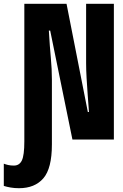

<svg xmlns="http://www.w3.org/2000/svg" viewBox="-98 -734 648 1010"><path d="M2 256Q-22 256 -42 252.5Q-62 249 -78 244V127Q-68 131 -55 134Q-42 137 -25 137Q4 137 17 110Q30 83 30 10V-714H252L364 -145H370Q367 -186 363.5 -232.5Q360 -279 357.5 -323Q355 -367 355 -401V-714H501V0H283L166 -573H159Q164 -487 169.5 -428.5Q175 -370 175 -315V26Q175 152 130 204Q85 256 2 256Z"/></svg>

Font: Noto Sans Mono Condensed Black
Style: Regular
Weight: 900
Width: 3
Designer: Monotype Design Team
Foundry: Monotype Imaging Inc.
Version: Version 2.014